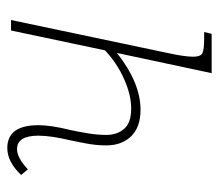

<svg xmlns="http://www.w3.org/2000/svg" viewBox="-56 -520 586 513"><g transform="rotate(90 236.5 -263.0)"><path d="M314 -73Q314 -107 327 -159Q332 -182 336 -207Q340 -232 340 -254Q340 -284 323.5 -302.5Q307 -321 270 -321Q233 -321 190.5 -302Q148 -283 114 -251L61 0H33L121 -418Q131 -463 131 -487Q131 -506 122 -511Q113 -516 81 -516H65L70 -536H175L121 -283Q201 -346 273 -346Q319 -346 343.5 -321Q368 -296 368 -254Q368 -226 362 -196.5Q356 -167 355 -161Q342 -107 342 -73Q342 -16 378 -16Q401 -16 432 -45L447 -27Q412 10 375 10Q314 10 314 -73Z"/></g></svg>

Font: Noto Serif NarrowThin
Style: Italic
Weight: 250
Width: 4
Italic angle: -12°
Designer: Monotype Design Team
Foundry: Monotype Imaging Inc.
Version: Version 1.001